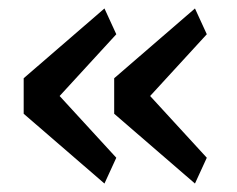

<svg xmlns="http://www.w3.org/2000/svg" viewBox="-20 -509 561 454"><path d="M227 -75 36 -240V-324L227 -489L255 -428L121 -282L255 -136ZM441 -75 250 -240V-324L441 -489L469 -428L335 -282L469 -136Z"/></svg>

Font: IBM Plex Sans Thai Text
Style: Regular
Weight: 450
Designer: Mike Abbink, Paul van der Laan, Pieter van Rosmalen, Ben Mitchell, Mark Frömberg
Foundry: Bold Monday
Version: Version 1.1